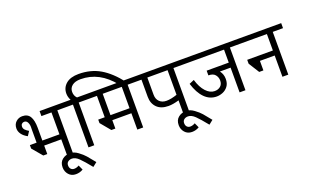

<svg xmlns="http://www.w3.org/2000/svg" viewBox="-91 -1092 2768 1722"><g transform="rotate(-20 1293.0 -230.5)"><path d="M432 -408V0H376V-151H213V-70H175L94 -166V-199H158V-320Q158 -322 158.5 -347Q159 -372 148.5 -392.5Q138 -413 117 -413Q103 -413 93.5 -403.5Q84 -394 84 -379Q84 -360 96.5 -347Q109 -334 131 -321L104 -280Q68 -299 49.5 -325Q31 -351 31 -379Q31 -419 56.5 -442.5Q82 -466 117 -466Q168 -466 190.5 -429Q213 -392 213 -320V-199H376V-408H280V-456H530V-408Z M394 188Q352 188 326.5 159Q301 130 301 90Q301 42 332 17Q363 -8 406 -8Q443 -8 481 20Q519 48 540 72.5Q561 97 602 148L562 180Q505 109 471.5 76.5Q438 44 406 44Q383 44 368 56Q353 68 353 90Q353 112 365 124.5Q377 137 395 137Q419 137 442 123L463 169Q432 188 394 188Z M1099 -436H1031Q902 -599 722 -599Q670 -599 641.5 -576.5Q613 -554 613 -517Q613 -480 637 -456H737V-408H636V0H581V-408H482V-456H576Q559 -488 559 -521Q559 -577 601 -613Q643 -649 721 -649Q837 -649 926 -597Q1015 -545 1099 -436Z M1103 -408V0H1047V-156H865V-76H827L748 -171V-204H810V-408H690V-456H1201V-408ZM865 -408V-204H1047V-408Z M1540 -408V0H1484V-120Q1427 -103 1384 -103Q1312 -103 1273.5 -142Q1235 -181 1235 -244V-408H1153V-456H1638V-408ZM1291 -408V-244Q1291 -202 1316 -177.5Q1341 -153 1382 -153Q1426 -153 1484 -173V-408Z M1502 188Q1460 188 1434.5 159Q1409 130 1409 90Q1409 42 1440 17Q1471 -8 1514 -8Q1551 -8 1589 20Q1627 48 1648 72.5Q1669 97 1710 148L1670 180Q1613 109 1579.5 76.5Q1546 44 1514 44Q1491 44 1476 56Q1461 68 1461 90Q1461 112 1473 124.5Q1485 137 1503 137Q1527 137 1550 123L1571 169Q1540 188 1502 188Z M2079 -408V0H2023V-236H1921Q1948 -202 1948 -156Q1948 -113 1927.5 -86Q1907 -59 1877.5 -47Q1848 -35 1819 -35Q1753 -35 1704.5 -84Q1656 -133 1628 -225L1675 -245Q1697 -170 1735.5 -128.5Q1774 -87 1818 -87Q1852 -87 1874 -106Q1896 -125 1896 -160Q1896 -191 1876.5 -215Q1857 -239 1812 -239V-284H1855H2023V-408H1590V-456H2177V-408Z M2488 -408V0H2432V-203H2291V-112H2251L2187 -214V-251H2432V-408H2129V-456H2586V-408Z"/></g></svg>

Font: Cambay Devanagari
Style: Regular
Weight: 400
Designer: Pooja Saxena
Foundry: Pooja Saxena
Version: Version 1.180;PS 001.180;hotconv 1.0.70;makeotf.lib2.5.58329